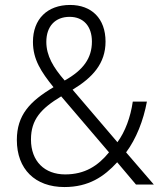

<svg xmlns="http://www.w3.org/2000/svg" viewBox="-20 -745 652 775"><path d="M263 -725C171 -725 113 -668 113 -576C113 -505 146 -455 196 -393C100 -336 48 -280 48 -180C48 -62 122 10 240 10C338 10 400 -32 453 -90L529 0H601L489 -130C530 -185 559 -259 573 -335H516C507 -272 485 -213 454 -171L273 -383C354 -432 406 -489 406 -577C406 -671 349 -725 263 -725ZM261 -677C317 -677 351 -639 351 -577C351 -510 316 -462 241 -420C195 -473 167 -520 167 -576C167 -639 203 -677 261 -677ZM227 -356 420 -130C376 -76 323 -41 243 -41C160 -41 105 -94 105 -182C105 -263 146 -307 227 -356Z"/></svg>

Font: Noto Sans Gujarati UI SemiCondensed Light
Style: Regular
Weight: 300
Width: 4
Designer: Jelle Bosma - Monotype Design Team, Universal Thirst
Foundry: Monotype Imaging Inc.
Version: Version 2.106